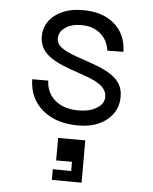

<svg xmlns="http://www.w3.org/2000/svg" viewBox="-55 -569 711 894"><g transform="rotate(5 300.0 -122.5)"><path d="M322 14Q217 14 154 -39Q91 -92 89 -182H164Q166 -124 208 -89.5Q250 -55 320 -56Q371 -57 403.5 -78Q436 -99 435 -131Q434 -160 409 -181Q384 -202 325 -222L262 -244Q185 -271 151.5 -302.5Q118 -334 116 -380Q115 -422 137 -454Q159 -486 199.5 -504.5Q240 -523 294 -523Q387 -524 443 -476.5Q499 -429 501 -346L426 -345Q419 -395 384 -424Q349 -453 296 -453Q248 -453 219 -432Q190 -411 191 -379Q192 -357 213.5 -340Q235 -323 286 -305L350 -283Q433 -255 469 -222.5Q505 -190 506 -142Q508 -96 485 -61Q462 -26 420 -6Q378 14 322 14ZM221 277V227L307 228V185H233V80H360V278Z"/></g></svg>

Font: Orbit
Style: Regular
Weight: 400
Designer: Sooun Cho
Foundry: JAMO
Version: Version 1.000; ttfautohint (v1.8.4.7-5d5b);gftools[0.9.29]